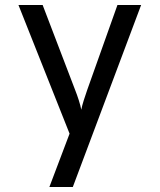

<svg xmlns="http://www.w3.org/2000/svg" viewBox="-20 -570 640 770"><path d="M178 180 259 -34 54 -550H151L281 -210Q289 -190 296 -168Q303 -146 306 -130Q309 -146 316 -168Q323 -190 330 -210L451 -550H546L272 180Z"/></svg>

Font: JetBrains Mono
Style: Regular
Weight: 400
Monospace: yes
Designer: Philipp Nurullin, Konstantin Bulenkov
Foundry: JetBrains
Version: Version 2.305